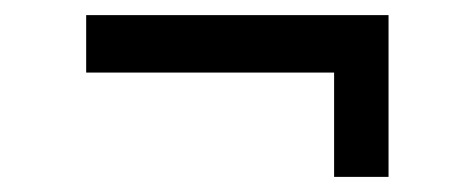

<svg xmlns="http://www.w3.org/2000/svg" viewBox="-20 -376 628 254"><path d="M94 -280H422V-142H494V-356H94Z"/></svg>

Font: Glegoo
Style: Bold
Weight: 700
Version: Version 2.0.1; ttfautohint (v0.9) -r 48 -G 60